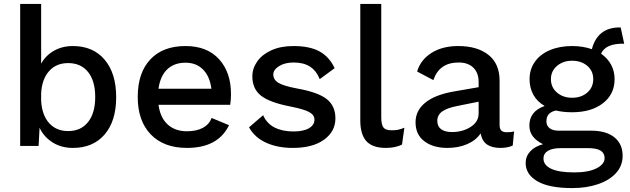

<svg xmlns="http://www.w3.org/2000/svg" viewBox="-20 -745 3218 980"><path d="M573 -249Q573 -127 514 -58.5Q455 10 352 10Q293 10 248.5 -18Q204 -46 182 -93L177 0H83V-725H190V-420Q213 -462 255.5 -486Q298 -510 352 -510Q455 -510 514 -440.5Q573 -371 573 -249ZM466 -250Q466 -332 429.5 -377.5Q393 -423 328 -423Q267 -423 230.5 -382Q194 -341 190 -269V-231Q194 -158 230.5 -117Q267 -76 328 -76Q393 -76 429.5 -122Q466 -168 466 -250Z M1155 -210H789Q798 -144 836 -109.5Q874 -75 934 -75Q983 -75 1015.5 -92.5Q1048 -110 1060 -143L1149 -106Q1093 10 934 10Q816 10 749.5 -59Q683 -128 683 -250Q683 -373 747 -441.5Q811 -510 927 -510Q1037 -510 1098 -443Q1159 -376 1159 -265Q1159 -236 1155 -210ZM789 -292H1059Q1051 -355 1016.5 -390Q982 -425 927 -425Q869 -425 833.5 -391Q798 -357 789 -292Z M1251 -95 1323 -157Q1342 -114 1382 -94Q1422 -74 1478 -74Q1529 -74 1557 -90.5Q1585 -107 1585 -134Q1585 -158 1559 -172.5Q1533 -187 1469 -200Q1358 -221 1313 -256Q1268 -291 1268 -355Q1268 -396 1293 -431.5Q1318 -467 1365.5 -488.5Q1413 -510 1478 -510Q1561 -510 1611 -482.5Q1661 -455 1688 -397L1612 -341Q1594 -385 1561.5 -405.5Q1529 -426 1479 -426Q1434 -426 1404.5 -407.5Q1375 -389 1375 -365Q1375 -338 1401.5 -322Q1428 -306 1498 -293Q1604 -274 1648 -239Q1692 -204 1692 -141Q1692 -74 1634 -32Q1576 10 1474 10Q1398 10 1339.5 -16Q1281 -42 1251 -95Z M1926 -146Q1926 -109 1937 -94.5Q1948 -80 1978 -80Q1997 -80 2010.5 -82.5Q2024 -85 2044 -93L2032 -7Q1998 10 1949 10Q1882 10 1850.5 -24Q1819 -58 1819 -131V-725H1926Z M2604 -74 2597 -2Q2570 10 2535 10Q2492 10 2466.5 -7Q2441 -24 2433 -64Q2410 -29 2365 -9.5Q2320 10 2264 10Q2191 10 2146 -24Q2101 -58 2101 -121Q2101 -180 2150 -220.5Q2199 -261 2296 -278L2423 -300V-327Q2423 -373 2396 -399.5Q2369 -426 2321 -426Q2222 -426 2192 -336L2109 -380Q2127 -440 2182.5 -475Q2238 -510 2319 -510Q2416 -510 2473 -465Q2530 -420 2530 -333V-107Q2530 -88 2538.5 -79Q2547 -70 2567 -70Q2589 -70 2604 -74ZM2423 -166V-226L2314 -204Q2262 -194 2237 -176Q2212 -158 2212 -128Q2212 -100 2231.5 -85.5Q2251 -71 2287 -71Q2341 -71 2382 -97Q2423 -123 2423 -166Z M3158 50Q3158 101 3124.5 138Q3091 175 3032.5 195Q2974 215 2901 215Q2782 215 2722.5 180Q2663 145 2663 87Q2663 53 2686.5 27.5Q2710 2 2752 -9Q2720 -24 2701 -47.5Q2682 -71 2682 -104Q2682 -177 2760 -204Q2722 -226 2702.5 -261Q2683 -296 2683 -341Q2683 -391 2710 -429.5Q2737 -468 2786.5 -489Q2836 -510 2900 -510Q2955 -510 3001 -494Q3015 -549 3051.5 -577.5Q3088 -606 3148 -605L3166 -522Q3118 -523 3088.5 -510Q3059 -497 3048 -471Q3081 -448 3099 -415Q3117 -382 3117 -341Q3117 -264 3057.5 -218Q2998 -172 2900 -172Q2854 -172 2817 -181Q2792 -175 2780.5 -161.5Q2769 -148 2769 -126Q2769 -103 2785.5 -90.5Q2802 -78 2831 -78H2998Q3074 -78 3116 -44Q3158 -10 3158 50ZM2792 -341Q2792 -299 2823 -272.5Q2854 -246 2900 -246Q2947 -246 2977.5 -272.5Q3008 -299 3008 -341Q3008 -383 2977.5 -409Q2947 -435 2900 -435Q2854 -435 2823 -408.5Q2792 -382 2792 -341ZM3066 62Q3066 37 3046 24Q3026 11 2979 11H2844Q2799 11 2776.5 25Q2754 39 2754 64Q2754 98 2793.5 116.5Q2833 135 2911 135Q2984 135 3025 114Q3066 93 3066 62Z"/></svg>

Font: Work Sans Medium
Style: Regular
Weight: 500
Designer: Wei Huang
Foundry: Wei Huang
Version: Version 1.500